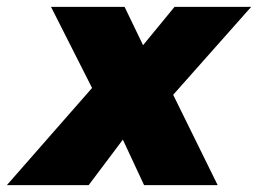

<svg xmlns="http://www.w3.org/2000/svg" viewBox="-71 -541 754 561"><path d="M-51 0 198 -284 78 -521H293L347 -409L439 -521H663L435 -264L565 0H350L288 -133L188 0Z"/></svg>

Font: REM ExtraBold
Style: Italic
Weight: 800
Italic angle: -11°
Designer: Octavio Pardo
Foundry: Ashler Design
Version: Version 1.005;gftools[0.9.28]